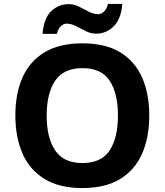

<svg xmlns="http://www.w3.org/2000/svg" viewBox="-20 -945 836 975"><path d="M738 -358Q738 -247 701.5 -164.5Q665 -82 590 -36Q515 10 398 10Q282 10 206.5 -36Q131 -82 94.5 -165Q58 -248 58 -359Q58 -470 94.5 -552Q131 -634 206.5 -679.5Q282 -725 399 -725Q515 -725 590 -679.5Q665 -634 701.5 -551.5Q738 -469 738 -358ZM217 -358Q217 -246 260 -181.5Q303 -117 398 -117Q495 -117 537 -181.5Q579 -246 579 -358Q579 -471 537 -535Q495 -599 399 -599Q303 -599 260 -535Q217 -471 217 -358ZM196 -773Q202 -851 239.5 -887.5Q277 -924 329 -924Q356 -924 381.5 -911Q407 -898 431.5 -885.5Q456 -873 479 -873Q494 -873 508 -886Q522 -899 528 -925H601Q595 -848 557 -811Q519 -774 468 -774Q442 -774 416.5 -786.5Q391 -799 366.5 -812Q342 -825 318 -825Q303 -825 289 -812Q275 -799 269 -773Z"/></svg>

Font: Noto Sans Balinese
Style: Regular
Weight: 400
Designer: Aditya Bayu, David Williams
Foundry: David Williams
Version: Version 2.003